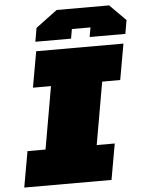

<svg xmlns="http://www.w3.org/2000/svg" viewBox="-62 -1001 789 1050"><g transform="rotate(-5 332.5 -476.0)"><path d="M158 -789 171 -864 289 -952H577L665 -864L652 -789H456L465 -841H363L354 -789ZM28 0 63 -197H162L222 -540H123L158 -737H637L602 -540H503L443 -197H542L507 0Z"/></g></svg>

Font: Tomorrow ExtraBold
Style: Italic
Weight: 800
Italic angle: -10°
Designer: Tony de Marco, Monica Rizzolli
Foundry: Just in Type
Version: Version 2.002